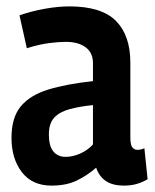

<svg xmlns="http://www.w3.org/2000/svg" viewBox="-20 -571 484 601"><path d="M16 -140Q16 -203 45 -238Q74 -273 130.5 -290.5Q187 -308 271 -317V-373Q271 -406 248 -423Q225 -440 186 -440Q164 -440 133 -436Q102 -432 64 -420L41 -523Q78 -536 120 -543.5Q162 -551 197 -551Q298 -551 343 -505.5Q388 -460 388 -375V-142Q388 -118 394 -110Q400 -102 410 -102Q415 -102 420.5 -103Q426 -104 432 -107L442 -10Q427 -1 409 4.5Q391 10 367 10Q300 10 281 -46Q252 -21 219.5 -5.5Q187 10 141 10Q81 10 48.5 -32Q16 -74 16 -140ZM133 -150Q133 -114 147 -97Q161 -80 185 -80Q208 -80 231.5 -90.5Q255 -101 271 -119V-242Q230 -238 198.5 -229.5Q167 -221 150 -203Q133 -185 133 -150Z"/></svg>

Font: Georama Semi Condensed SemiBold
Style: Regular
Weight: 600
Width: 4
Designer: Jean-Baptiste Levee
Foundry: Production Type
Version: Version 1.000